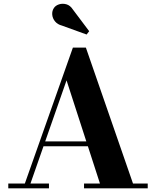

<svg xmlns="http://www.w3.org/2000/svg" viewBox="-20 -1023 847 1043"><path d="M205.5 -228.5V-255H522V-228.5ZM446.5 -764.5 702.5 -26H782.5V0H436.5V-26H523L341.5 -586.5L145.5 -26H246V0H25V-26H115L376 -764.5ZM450.5 -835.5 316.5 -884Q293 -890 279.2 -906.5Q265.5 -923 263.8 -943Q262 -963 272.5 -979Q281.5 -993 300.2 -999.2Q319 -1005.5 340.2 -999.8Q361.5 -994 376.5 -970.5L464.5 -853.5Z"/></svg>

Font: Bodoni Moda 9pt
Style: Bold
Weight: 700
Designer: Owen Earl
Foundry: indestructible type
Version: Version 2.005